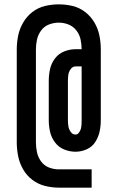

<svg xmlns="http://www.w3.org/2000/svg" viewBox="-20 -781 540 882"><path d="M250 81H401V-3H250Q227 -3 205 -11.5Q183 -20 169 -39Q155 -58 150 -81Q145 -104 145 -127V-553Q145 -577 150 -599.5Q155 -622 169 -641Q183 -660 205 -668.5Q227 -677 250 -677Q273 -677 294.5 -668.5Q316 -660 330.5 -641.5Q345 -623 350 -600.5Q355 -578 355 -555H328Q301 -555 275.5 -545Q250 -535 233 -513Q216 -491 210 -464Q204 -437 204 -410V-229Q204 -202 210 -175.5Q216 -149 232.5 -127Q249 -105 274.5 -94.5Q300 -84 327 -84Q353 -84 378 -95Q403 -106 417.5 -128.5Q432 -151 437.5 -176.5Q443 -202 443 -229V-555Q443 -587 436.5 -618.5Q430 -650 413.5 -678Q397 -706 371 -726Q345 -746 313.5 -753.5Q282 -761 250 -761Q218 -761 186.5 -753.5Q155 -746 129 -726Q103 -706 86.5 -677.5Q70 -649 63.5 -617.5Q57 -586 57 -553V-127Q57 -95 63.5 -63Q70 -31 86.5 -2.5Q103 26 129 45.5Q155 65 186.5 73Q218 81 250 81ZM327 -163Q313 -163 304.5 -175.5Q296 -188 294 -201.5Q292 -215 292 -229V-410Q292 -424 294 -438Q296 -452 305 -464Q314 -476 328 -476H355V-229Q355 -219 354.5 -209Q354 -199 351.5 -189.5Q349 -180 342.5 -171.5Q336 -163 327 -163Z"/></svg>

Font: Iosevka SS08 Medium
Style: Regular
Weight: 500
Monospace: yes
Designer: Belleve Invis
Foundry: Belleve Invis
Version: Version 3.4.3; ttfautohint (v1.8.3)